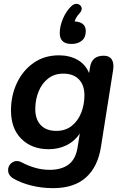

<svg xmlns="http://www.w3.org/2000/svg" viewBox="-20 -786 644 996"><path d="M256 190Q196 190 142.5 176.5Q89 163 49 140Q28 127 23.5 108.5Q19 90 27.5 74Q36 58 54 51.5Q72 45 94 57Q126 74 162.5 84.5Q199 95 238 95Q298 95 335 68Q372 41 382 -19L394 -93Q368 -54 326 -33Q284 -12 233 -12Q145 -12 91 -65.5Q37 -119 37 -213Q37 -290 67.5 -355Q98 -420 154 -459.5Q210 -499 286 -499Q340 -499 381.5 -476Q423 -453 442 -407L447 -437Q456 -497 518 -497Q547 -497 559.5 -478Q572 -459 567 -424L504 -26Q488 79 426 134.5Q364 190 256 190ZM272 -107Q319 -107 351.5 -132.5Q384 -158 401 -200.5Q418 -243 418 -292Q418 -344 389.5 -374Q361 -404 308 -404Q262 -404 229.5 -378.5Q197 -353 180 -311Q163 -269 163 -220Q163 -167 191.5 -137Q220 -107 272 -107ZM351 -558Q290 -558 290 -614Q290 -650 306.5 -689Q323 -728 349 -753Q366 -769 382 -765.5Q398 -762 403 -747.5Q408 -733 391 -715Q374 -697 367 -675Q425 -672 425 -624Q425 -592 404.5 -575Q384 -558 351 -558Z"/></svg>

Font: Nunito
Style: Bold Italic
Weight: 700
Italic angle: -9°
Designer: Vernon Adams
Foundry: Vernon Adams
Version: Version 3.601; ttfautohint (v1.8.2.53-6de2)